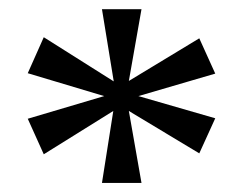

<svg xmlns="http://www.w3.org/2000/svg" viewBox="-20 -780 540 422"><path d="M41 -619.1 76.2 -698.2 230 -601.1 204.1 -759.8H291L263.2 -602.1L418 -695.8L453.1 -618.2L284.2 -568.8L453.1 -520L418 -442.9L263.2 -536.1L291 -377.9H204.1L229 -536.1L76.2 -440.9L41 -519L209 -568.8Z"/></svg>

Font: Droid Serif
Style: Regular
Weight: 400
Designer: Monotype Design team
Foundry: Monotype Imaging Inc.
Version: Version 1.03